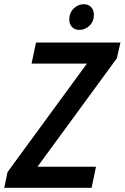

<svg xmlns="http://www.w3.org/2000/svg" viewBox="-31 -892 592 912"><path d="M-11 0 5 -75 382 -590H119L140 -690H541L524 -615L147 -100H425L404 0ZM298 -799Q298 -831 319 -851.5Q340 -872 367 -872Q389 -872 402 -858Q415 -844 415 -822Q415 -790 394 -770Q373 -750 346 -750Q324 -750 311 -764Q298 -778 298 -799Z"/></svg>

Font: Radio Canada Condensed Medium
Style: Italic
Weight: 500
Width: 3
Italic angle: -12°
Designer: Charles Daoud, Etienne Aubert Bonn, Alexandre Saumier Demers, Jacques Le Bailly
Foundry: Radio-Canada
Version: Version 2.104; ttfautohint (v1.8.4.7-5d5b);gftools[0.9.28.de